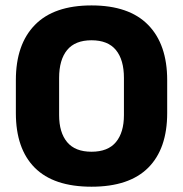

<svg xmlns="http://www.w3.org/2000/svg" viewBox="-20 -673 675 708"><path d="M317.5 15.5Q178 15.5 108.2 -54.5Q38.5 -124.5 38.5 -256V-377.5Q38.5 -509.5 108.8 -581.2Q179 -653 317.5 -653Q456 -653 526.2 -581.2Q596.5 -509.5 596.5 -377.5V-256Q596.5 -124.5 526.5 -54.5Q456.5 15.5 317.5 15.5ZM317.5 -113.5Q378 -113.5 407.5 -149Q437 -184.5 437 -248.5V-385.5Q437 -452.5 407.5 -488.5Q378 -524.5 317.5 -524.5Q257 -524.5 227.5 -488.5Q198 -452.5 198 -385.5V-248.5Q198 -184.5 227.5 -149Q257 -113.5 317.5 -113.5Z"/></svg>

Font: Anek Tamil
Style: Bold
Weight: 700
Designer: Aadarsh Rajan (Tamil), Yesha Goshar (Latin)
Foundry: Ek Type
Version: Version 1.003